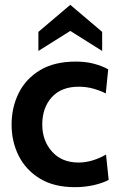

<svg xmlns="http://www.w3.org/2000/svg" viewBox="-20 -765 495 795"><path d="M290 10Q204 10 145.8 -25.2Q87.5 -60.5 57.8 -119.2Q28 -178 28 -249Q28 -320.5 57.5 -379.8Q87 -439 146 -474.5Q205 -510 294 -510Q336 -510 370 -500.8Q404 -491.5 428 -478L418 -378Q395 -390 366.2 -398Q337.5 -406 306 -406Q234 -406 194.5 -362.5Q155 -319 155 -249Q155 -182.5 195.5 -137.2Q236 -92 305 -92Q334.5 -92 363.2 -100.8Q392 -109.5 419 -125L430 -20Q404 -6.5 367.2 1.8Q330.5 10 290 10ZM139 -554V-633L271 -745L403 -633V-554L271 -637Z"/></svg>

Font: Cabin Resolve
Style: Bold-Resolve
Weight: 700
Designer: Pablo Impallari
Foundry: Pablo Impallari. http://www.impallari.com Igino Marini. http://www.ikern.com
Version: Version 3.001